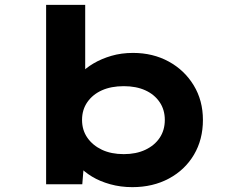

<svg xmlns="http://www.w3.org/2000/svg" viewBox="-20 -760 960 791"><path d="M525 11Q477 11 434 -1Q391 -13 359 -32.5Q327 -52 306 -75Q285 -98 279 -119L329 -124L319 -1H170V-740H331V-404L284 -409Q291 -433 311.5 -456Q332 -479 365 -498.5Q398 -518 439 -530Q480 -542 528 -542Q610 -542 675 -506.5Q740 -471 778 -408.5Q816 -346 816 -266Q816 -185 779 -122.5Q742 -60 676 -24.5Q610 11 525 11ZM490 -125Q541 -125 579 -143Q617 -161 638 -192.5Q659 -224 659 -266Q659 -308 637.5 -339.5Q616 -371 578.5 -388Q541 -405 490 -405Q438 -405 400 -388Q362 -371 340 -339.5Q318 -308 318 -266Q318 -224 340 -192.5Q362 -161 400 -143Q438 -125 490 -125Z"/></svg>

Font: Lexend Peta
Style: Bold
Weight: 700
Designer: Bonnie Shaver-Troup, Thomas Jockin
Foundry: Lexend
Version: Version 1.007